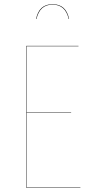

<svg xmlns="http://www.w3.org/2000/svg" viewBox="-20 -900 446 920"><path d="M311 -809.1H309.1Q293.5 -877.9 231.9 -877.9Q170.4 -877.9 154.8 -809.1H152.8Q167 -879.9 231.9 -879.9Q296.9 -879.9 311 -809.1ZM356 -680.2V-678.2H107.9V-361.8H320.8V-359.9H107.9V-2H365.2V0H106V-680.2Z"/></svg>

Font: Fira Sans Compressed Two
Style: Regular
Weight: 100
Width: 1
Designer: Carrois Corporate & Edenspiekermann AG
Foundry: Carrois Corporate GbR & Edenspiekermann AG
Version: Version 4.203;PS 004.203;hotconv 1.0.88;makeotf.lib2.5.64775